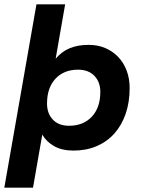

<svg xmlns="http://www.w3.org/2000/svg" viewBox="-32 -688 655 890"><path d="M309 10Q255 10 219 -10.5Q183 -31 164 -64L121 182H-12L137 -668H270L226 -416Q253 -448 290 -464Q327 -480 379 -480Q421 -480 455.5 -465.5Q490 -451 515.5 -424.5Q541 -398 555 -361Q569 -324 569 -280Q569 -214 550.5 -160.5Q532 -107 498 -69Q464 -31 416 -10.5Q368 10 309 10ZM288 -105Q354 -105 393.5 -147Q433 -189 433 -262Q433 -308 405.5 -336.5Q378 -365 330 -365Q264 -365 225 -323Q186 -281 186 -208Q186 -162 213 -133.5Q240 -105 288 -105Z"/></svg>

Font: Celebes
Style: Bold Italic
Weight: 700
Italic angle: -10°
Designer: Anugrah Pasau
Foundry: Lafontype
Version: Version 1.000; ttfautohint (v1.8.4)